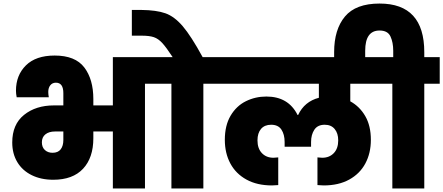

<svg xmlns="http://www.w3.org/2000/svg" viewBox="-20 -1062 2498 1082"><path d="M886 -740V-590H797V0H616V-321H506V-283Q506 -173 448 -111Q390 -49 280 -49Q211 -49 158.5 -75Q106 -101 77.5 -148.5Q49 -196 49 -259Q49 -361 115.5 -414.5Q182 -468 284 -468H337V-537Q337 -596 295 -596Q275 -596 263.5 -581.5Q252 -567 252 -544Q252 -531 255 -514H74Q70 -534 70 -551Q70 -638 126 -693.5Q182 -749 288 -749Q404 -749 455 -682Q506 -615 506 -504V-468H616V-740ZM337 -321H290Q256 -321 236 -305Q216 -289 216 -260Q216 -232 233 -216.5Q250 -201 276 -201Q307 -201 322 -220.5Q337 -240 337 -273Z M1213 -740V-590H1126V0H946V-590H858V-740H953Q917 -795 894.5 -819.5Q872 -844 847 -852.5Q822 -861 778 -861H723V-1006H776Q862 -1005 912.5 -987Q963 -969 1010 -914Q1057 -859 1122 -740Z M1954 -590V-491Q2007 -462 2038.5 -407.5Q2070 -353 2070 -274Q2070 -199 2039 -141Q2008 -83 1948 -50Q1888 -17 1804 -17L1769 -19V-175L1796 -173Q1836 -173 1861 -199Q1886 -225 1886 -271Q1886 -311 1866 -335Q1846 -359 1810 -359Q1770 -359 1751.5 -331Q1733 -303 1733 -262V-235H1584V-262Q1584 -304 1566 -331.5Q1548 -359 1508 -359Q1471 -359 1451 -335.5Q1431 -312 1431 -271Q1431 -225 1456 -199Q1481 -173 1521 -173L1548 -175V-19L1513 -17Q1429 -17 1369 -50Q1309 -83 1278 -141Q1247 -199 1247 -274Q1247 -355 1279.5 -410Q1312 -465 1365.5 -491.5Q1419 -518 1481 -518Q1605 -518 1657 -414H1660Q1696 -490 1777 -511V-590H1186V-740H2131V-590Z M2458 -740V-590H2371V0H2191V-590H2103V-740H2196V-776Q2196 -823 2180.5 -856.5Q2165 -890 2119 -890Q2038 -890 2038 -776V-701H1863V-768Q1863 -896 1924 -969Q1985 -1042 2119 -1042Q2371 -1042 2371 -768V-740Z"/></svg>

Font: Fz Poppins ExtBd
Style: Regular
Weight: 800
Designer: Ninad Kale (Devanagari), Jonny Pinhorn (Latin)
Foundry: Indian Type Foundry
Version: Vit hóa bi Vntype.Com & FontZin.Com